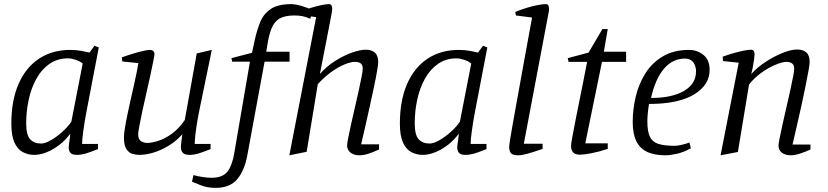

<svg xmlns="http://www.w3.org/2000/svg" viewBox="-20 -744 4016 931"><path d="M146 7Q116 7 90.5 -6.5Q65 -20 50 -53Q35 -86 35 -144Q35 -258 70.5 -338Q106 -418 170 -460Q234 -502 321 -502Q349 -502 376 -497Q403 -492 414 -489L438 -522L459 -514L399 -201Q390 -154 384 -110Q378 -66 378 -46H455V-21Q415 -5 394 1Q373 7 353 7Q329 7 321 -3.5Q313 -14 313 -30Q313 -33 315 -48Q317 -63 319 -78Q321 -93 321 -96Q298 -65 268.5 -42Q239 -19 207 -6Q175 7 146 7ZM179 -48Q199 -48 227.5 -64.5Q256 -81 283.5 -106Q311 -131 326 -154L381 -436Q368 -447 347 -454Q326 -461 310 -461Q258 -461 219.5 -434Q181 -407 156 -361.5Q131 -316 119 -260Q107 -204 107 -146Q107 -90 126 -69Q145 -48 179 -48Z M655 7Q639 7 622 2Q605 -3 593 -21Q581 -39 581 -76Q581 -101 589.5 -146Q598 -191 610 -244.5Q622 -298 633.5 -349.5Q645 -401 651 -438L573 -446L571 -466Q599 -476 625.5 -484Q652 -492 674 -497Q696 -502 708 -502Q717 -502 723 -496.5Q729 -491 729 -481Q729 -476 723.5 -448Q718 -420 709 -378.5Q700 -337 689.5 -291.5Q679 -246 670 -204Q661 -162 655.5 -132Q650 -102 650 -94Q650 -69 663 -60Q676 -51 694 -51Q717 -51 749 -61.5Q781 -72 814.5 -96.5Q848 -121 876 -162L934 -485L1007 -502L945 -201Q937 -160 932 -126Q927 -92 925.5 -71Q924 -50 924 -46H1001V-21Q961 -5 940 1Q919 7 900 7Q875 7 866 -3.5Q857 -14 857 -31Q857 -35 858.5 -49Q860 -63 862 -77Q864 -91 864 -93Q836 -61 799.5 -38.5Q763 -16 725.5 -4.5Q688 7 655 7Z M1025 167Q986 167 954 154.5Q922 142 911 137L918 105Q944 112 966.5 115Q989 118 1006 118Q1059 118 1082.5 88.5Q1106 59 1116 -2L1192 -445H1106L1102 -462L1202 -488L1215 -549Q1226 -598 1242 -637.5Q1258 -677 1293 -700.5Q1328 -724 1392 -724Q1412 -724 1441 -715.5Q1470 -707 1495 -696L1485 -653Q1464 -662 1447 -665.5Q1430 -669 1407 -669Q1369 -669 1343.5 -658Q1318 -647 1303 -619.5Q1288 -592 1279 -541L1271 -493H1384V-445H1263L1180 5Q1167 80 1131.5 123.5Q1096 167 1025 167Z M1383 9 1513 -661 1438 -671 1436 -688Q1464 -699 1491 -707Q1518 -715 1540 -719.5Q1562 -724 1575 -724Q1584 -724 1587.5 -717.5Q1591 -711 1591 -701Q1591 -698 1588.5 -682Q1586 -666 1581 -641Q1576 -616 1570 -585Q1564 -554 1557.5 -520Q1551 -486 1544 -451.5Q1537 -417 1531 -385Q1563 -422 1605 -448.5Q1647 -475 1687 -489Q1727 -503 1753 -503Q1782 -503 1798 -488.5Q1814 -474 1814 -442Q1814 -432 1808.5 -400Q1803 -368 1793.5 -323Q1784 -278 1773 -228Q1762 -178 1751 -130Q1740 -82 1731 -44H1818V-19Q1789 -6 1766 1.5Q1743 9 1723 9Q1705 9 1691.5 3Q1678 -3 1670.5 -14Q1663 -25 1663 -39Q1663 -48 1668.5 -75.5Q1674 -103 1682.5 -142Q1691 -181 1701 -223.5Q1711 -266 1719.5 -305Q1728 -344 1733.5 -372.5Q1739 -401 1739 -410Q1739 -429 1729 -436.5Q1719 -444 1702 -444Q1680 -444 1649 -431Q1618 -418 1584.5 -393.5Q1551 -369 1521 -336L1467 -8Z M2030 7Q2000 7 1974.5 -6.5Q1949 -20 1934 -53Q1919 -86 1919 -144Q1919 -258 1954.5 -338Q1990 -418 2054 -460Q2118 -502 2205 -502Q2233 -502 2260 -497Q2287 -492 2298 -489L2322 -522L2343 -514L2283 -201Q2274 -154 2268 -110Q2262 -66 2262 -46H2339V-21Q2299 -5 2278 1Q2257 7 2237 7Q2213 7 2205 -3.5Q2197 -14 2197 -30Q2197 -33 2199 -48Q2201 -63 2203 -78Q2205 -93 2205 -96Q2182 -65 2152.5 -42Q2123 -19 2091 -6Q2059 7 2030 7ZM2063 -48Q2083 -48 2111.5 -64.5Q2140 -81 2167.5 -106Q2195 -131 2210 -154L2265 -436Q2252 -447 2231 -454Q2210 -461 2194 -461Q2142 -461 2103.5 -434Q2065 -407 2040 -361.5Q2015 -316 2003 -260Q1991 -204 1991 -146Q1991 -90 2010 -69Q2029 -48 2063 -48Z M2492 9Q2465 9 2457 -2Q2449 -13 2449 -31Q2449 -35 2450 -43.5Q2451 -52 2453.5 -68Q2456 -84 2461 -112.5Q2466 -141 2474 -186Q2482 -231 2494 -296.5Q2506 -362 2522 -451.5Q2538 -541 2560 -659L2482 -669L2478 -686Q2507 -698 2535.5 -706.5Q2564 -715 2588 -719.5Q2612 -724 2625 -724Q2636 -724 2639 -717.5Q2642 -711 2642 -703Q2642 -697 2642 -693.5Q2642 -690 2641 -687L2520 -47H2611V-22Q2568 -7 2539 1Q2510 9 2492 9Z M2793 6Q2768 6 2758.5 -5.5Q2749 -17 2749 -37Q2749 -45 2754.5 -76Q2760 -107 2769 -152.5Q2778 -198 2788.5 -250Q2799 -302 2809 -352.5Q2819 -403 2827 -444H2737L2733 -462L2834 -489L2901 -603H2927L2908 -493H3016V-444H2899L2818 -49H2927V-22Q2884 -8 2848 -1Q2812 6 2793 6Z M3207 9Q3151 9 3116 -8.5Q3081 -26 3064.5 -61.5Q3048 -97 3048 -152Q3048 -215 3063 -277Q3078 -339 3110.5 -390Q3143 -441 3195.5 -471.5Q3248 -502 3322 -502Q3360 -502 3390.5 -478Q3421 -454 3421 -405Q3421 -332 3345.5 -286Q3270 -240 3127 -240Q3123 -216 3121 -194Q3119 -172 3119 -155Q3119 -107 3131 -81.5Q3143 -56 3172 -46.5Q3201 -37 3251 -37Q3265 -37 3286.5 -42Q3308 -47 3323 -53L3330 -25Q3296 -6 3263 1.5Q3230 9 3207 9ZM3137 -269Q3238 -269 3296.5 -303Q3355 -337 3355 -398Q3355 -424 3341.5 -442Q3328 -460 3302 -460Q3241 -460 3199 -410Q3157 -360 3137 -269Z M3474 9 3562 -440 3486 -448 3484 -469Q3511 -479 3537.5 -486.5Q3564 -494 3586.5 -498.5Q3609 -503 3622 -503Q3631 -503 3635 -496.5Q3639 -490 3639 -482Q3639 -475 3636.5 -456Q3634 -437 3630 -416.5Q3626 -396 3623 -385Q3650 -416 3691 -443Q3732 -470 3774 -487Q3816 -504 3845 -504Q3873 -504 3889.5 -490Q3906 -476 3906 -443Q3906 -433 3900.5 -402Q3895 -371 3886 -326.5Q3877 -282 3866 -231.5Q3855 -181 3843.5 -132Q3832 -83 3823 -43H3910V-19Q3881 -6 3857 1.5Q3833 9 3815 9Q3789 9 3772 -3Q3755 -15 3755 -39Q3755 -47 3760.5 -74.5Q3766 -102 3774.5 -141Q3783 -180 3793 -222.5Q3803 -265 3811.5 -304Q3820 -343 3825.5 -371.5Q3831 -400 3831 -410Q3831 -430 3820 -437Q3809 -444 3795 -444Q3774 -444 3740 -430Q3706 -416 3671.5 -391Q3637 -366 3612 -334L3558 -7Z"/></svg>

Font: Manuale Light
Style: Italic
Weight: 300
Italic angle: -11°
Version: Version 1.002